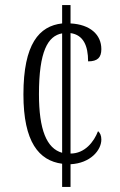

<svg xmlns="http://www.w3.org/2000/svg" viewBox="-20 -734 473 754"><path d="M224 -91V0H257V-89C335 -93 378 -144 378 -186C378 -202 373 -212 365 -219C349 -177 313 -131 257 -131V-604C307 -597 326 -555 326 -493C363 -493 378 -508 378 -541C378 -598 334 -638 257 -642V-714H224V-642C134 -632 72 -562 72 -363C72 -176 133 -103 224 -91ZM224 -603V-134C163 -151 133 -225 133 -364C133 -533 168 -593 224 -603Z"/></svg>

Font: Noto Serif Thai ExtraCondensed Light
Style: Regular
Weight: 300
Width: 2
Designer: Monotype Design Team
Foundry: Monotype Imaging Inc.
Version: Version 2.002